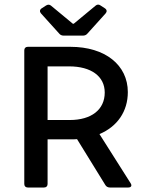

<svg xmlns="http://www.w3.org/2000/svg" viewBox="-20 -833 638 853"><path d="M368.2 -683.6 449.2 -773.4C456.1 -781.2 455.1 -790 446.3 -795.9L426.8 -808.6C418.9 -814.5 411.1 -813.5 404.3 -807.6L307.6 -727.5H303.7L207 -807.6C200.2 -813.5 192.4 -813.5 184.6 -808.6L165 -795.9C156.2 -790 155.3 -781.2 162.1 -773.4L243.2 -683.6C248 -677.7 254.9 -674.8 262.7 -674.8H348.6C356.4 -674.8 363.3 -677.7 368.2 -683.6ZM560.5 -18.6 421.9 -237.3C501 -270.5 547.9 -337.9 547.9 -423.8C547.9 -543.9 447.3 -625 293 -625H103.5C93.8 -625 87.9 -619.1 87.9 -609.4V-15.6C87.9 -5.9 93.8 0 103.5 0H175.8C185.5 0 191.4 -5.9 191.4 -15.6V-213.9H294.9C304.7 -213.9 313.5 -213.9 322.3 -214.8L448.2 -10.7C452.1 -3.9 460 0 467.8 0H549.8C562.5 0 567.4 -7.8 560.5 -18.6ZM191.4 -299.8V-538.1H287.1C384.8 -538.1 445.3 -494.1 445.3 -421.9C445.3 -345.7 385.7 -299.8 290 -299.8Z"/></svg>

Font: Ed Sans Neue Medium
Style: Regular
Weight: 500
Designer: Stephen Hutchings
Version: Version 1.004;PS 001.004;hotconv 1.0.88;makeotf.lib2.5.64775